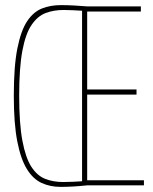

<svg xmlns="http://www.w3.org/2000/svg" viewBox="-20 -725 598 751"><path d="M543 0H321Q292 3 266.5 4.5Q241 6 217 6Q176 6 142.5 -9.5Q109 -25 85 -64Q61 -103 47.5 -172.5Q34 -242 34 -351Q34 -466 48 -536Q62 -606 86.5 -642.5Q111 -679 144.5 -692Q178 -705 218 -705Q243 -705 270 -703.5Q297 -702 321 -700H531V-680H321V-375H514V-355H321V-20H543ZM301 -16V-683Q288 -684 264.5 -685Q241 -686 229 -686Q190 -686 158.5 -674Q127 -662 103.5 -627.5Q80 -593 67.5 -526.5Q55 -460 55 -351Q55 -242 67.5 -175Q80 -108 102.5 -73Q125 -38 156.5 -25.5Q188 -13 227 -13Q245 -13 265 -14Q285 -15 301 -16Z"/></svg>

Font: Georama Condensed Thin
Style: Regular
Weight: 100
Width: 3
Designer: Jean-Baptiste Levee
Foundry: Production Type
Version: Version 1.000